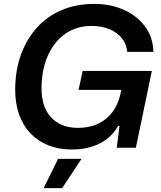

<svg xmlns="http://www.w3.org/2000/svg" viewBox="-20 -758 826 985"><path d="M348 9Q282 9 228 -12.5Q174 -34 135.5 -75Q97 -116 77 -173.5Q57 -231 58 -303Q59 -401 88.5 -480.5Q118 -560 171 -618Q224 -676 298 -707Q372 -738 463 -738Q547 -738 614.5 -708Q682 -678 723.5 -623Q765 -568 767 -492H633Q629 -532 605.5 -561.5Q582 -591 542 -608Q502 -625 450 -625Q374 -625 317 -586Q260 -547 227.5 -477Q195 -407 193 -312Q192 -261 204.5 -222Q217 -183 242 -156Q267 -129 301.5 -115.5Q336 -102 380 -102Q438 -102 482 -122.5Q526 -143 555.5 -181.5Q585 -220 597 -272L605 -310L618 -297H383L404 -394H759L677 0H579L593 -112H586Q564 -72 528.5 -45Q493 -18 447.5 -4.5Q402 9 348 9ZM204 207 278 57H398L299 207Z"/></svg>

Font: Mona Sans ExtraLight SemiBold
Style: Italic
Weight: 600
Italic angle: -11.6951°
Version: Version 2.000